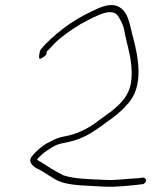

<svg xmlns="http://www.w3.org/2000/svg" viewBox="-20 -639 635 745"><path d="M133 -431C130 -417 132 -411 135 -411C137 -411 140 -412 146 -416C159 -425 162 -427 161 -439C171 -447 180 -458 190 -469C220 -499 255 -522 290 -544C308 -554 326 -563 343 -572H344C372 -585 407 -602 432 -584C444 -571 459 -542 462 -522C472 -464 496 -405 490 -333C485 -266 444 -233 407 -203H406C388 -190 367 -174 349 -161C318 -139 285 -123 246 -113L217 -107C190 -100 186 -94 162 -83C140 -70 118 -51 101 -29C90 -11 106 6 124 15C154 29 181 52 211 65C254 82 320 81 380 85C426 88 488 81 531 76H532C538 76 545 70 547 62C548 56 542 50 535 50C523 52 516 53 493 54C460 56 424 61 388 59C330 56 269 56 225 41C195 26 167 8 141 -9C135 -13 129 -15 124 -19C127 -25 129 -27 134 -31C146 -44 156 -51 172 -61C188 -71 197 -77 217 -82L245 -88C278 -95 302 -105 330 -121L362 -142C373 -149 382 -157 392 -164C419 -182 450 -206 471 -231C543 -302 514 -423 498 -488C482 -541 481 -603 427 -618C397 -624 365 -609 336 -595C296 -576 260 -555 225 -528C194 -504 159 -474 136 -444ZM330 -121Z"/></svg>

Font: Stray Cat
Style: LtObl
Weight: 300
Version: Version 1.0